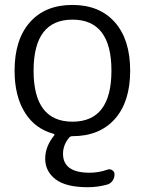

<svg xmlns="http://www.w3.org/2000/svg" viewBox="-20 -573 596 790"><path d="M340.8 197.3Q251 197.3 208.5 164.6Q166 131.8 166 80.1Q166 30.3 202.1 -14.6Q207 -20.5 200.2 -22.5Q125 -43 84 -107.4Q40 -175.8 40 -282.2Q40 -410.2 103 -481.4Q166 -552.7 277.8 -552.7Q389.6 -552.7 452.6 -481.4Q515.6 -410.2 515.6 -282.2Q515.6 -154.3 452.6 -83.5Q389.6 -12.7 278.3 -12.7H277.3Q269.5 -12.7 264.6 -6.8Q239.3 23.4 239.3 59.6Q239.3 137.7 348.6 137.7Q386.7 137.7 421.9 125Q432.6 121.1 441.9 127.4Q451.2 133.8 451.2 144.5Q451.2 159.2 442.9 170.9Q434.6 182.6 420.9 186.5Q381.8 197.3 340.8 197.3ZM118.2 -282.2Q118.2 -72.3 278.3 -72.3Q438.5 -72.3 438.5 -282.2Q438.5 -492.2 278.3 -492.2Q118.2 -492.2 118.2 -282.2Z"/></svg>

Font: Gen Jyuu Gothic Normal
Style: Regular
Weight: 300
Designer: [Source Han Sans]
Ryoko NISHIZUKA  (kana & ideographs); Paul D. Hunt (Latin, Greek & Cyrillic); Wenlong ZHANG  (bopomofo
Version: Version 1.002.20150607